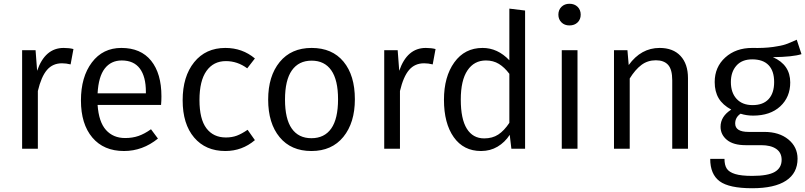

<svg xmlns="http://www.w3.org/2000/svg" viewBox="-20 -794 4300 1025"><path d="M319.8 -538.1Q349.6 -538.1 372.1 -532.2L356.9 -450.2Q333 -456.1 311 -456.1Q261.2 -456.1 230.7 -420.4Q200.2 -384.8 182.1 -308.1V0H98.1V-525.9H169.9L178.2 -416Q220.2 -538.1 319.8 -538.1Z M841.8 -279.8Q841.8 -256.3 839.8 -233.9H501Q507.3 -142.6 545.9 -99.9Q584.5 -57.1 647.9 -57.1Q687 -57.1 719 -68.1Q751 -79.1 786.1 -104L823.2 -54.2Q741.2 12.2 642.1 12.2Q533.7 12.2 472.9 -59.8Q412.1 -131.8 412.1 -257.8Q412.1 -383.3 470.5 -460.7Q528.8 -538.1 627.9 -538.1Q731.9 -538.1 786.9 -469.7Q841.8 -401.4 841.8 -279.8ZM758.8 -295.9V-304.2Q758.8 -384.8 726.6 -428Q694.3 -471.2 629.9 -471.2Q572.8 -471.2 539.3 -428.2Q505.9 -385.3 501 -295.9Z M1183.1 -538.1Q1273.9 -538.1 1340.8 -481.9L1299.8 -429.2Q1247.6 -467.8 1186 -467.8Q1119.6 -467.8 1082.3 -415.3Q1044.9 -362.8 1044.9 -259.8Q1044.9 -158.2 1082 -109.1Q1119.1 -60.1 1186 -60.1Q1218.3 -60.1 1244.4 -69.8Q1270.5 -79.6 1301.8 -101.1L1340.8 -45.9Q1272.5 12.2 1183.1 12.2Q1077.6 12.2 1016.4 -59.8Q955.1 -131.8 955.1 -258.8Q955.1 -385.7 1016.6 -461.9Q1078.1 -538.1 1183.1 -538.1Z M1643.6 -538.1Q1753.4 -538.1 1814 -464.8Q1874.5 -391.6 1874.5 -264.2Q1874.5 -138.7 1813 -63.2Q1751.5 12.2 1642.6 12.2Q1533.7 12.2 1472.7 -61.8Q1411.6 -135.7 1411.6 -262.2Q1411.6 -387.7 1473.1 -462.9Q1534.7 -538.1 1643.6 -538.1ZM1501.5 -262.2Q1501.5 -159.2 1537.6 -107.7Q1573.7 -56.2 1642.6 -56.2Q1711.9 -56.2 1748.3 -107.9Q1784.7 -159.7 1784.7 -264.2Q1784.7 -367.2 1748.5 -418.7Q1712.4 -470.2 1643.6 -470.2Q1574.7 -470.2 1538.1 -418.2Q1501.5 -366.2 1501.5 -262.2Z M2252.9 -538.1Q2282.7 -538.1 2305.2 -532.2L2290 -450.2Q2266.1 -456.1 2244.1 -456.1Q2194.3 -456.1 2163.8 -420.4Q2133.3 -384.8 2115.2 -308.1V0H2031.2V-525.9H2103L2111.3 -416Q2153.3 -538.1 2252.9 -538.1Z M2699.2 -748 2783.2 -737.8V0H2710L2701.2 -74.2Q2675.3 -34.2 2636.2 -11Q2597.2 12.2 2548.3 12.2Q2454.6 12.2 2402.3 -61.8Q2350.1 -135.7 2350.1 -261.2Q2350.1 -384.3 2405.5 -461.2Q2460.9 -538.1 2556.2 -538.1Q2636.7 -538.1 2699.2 -472.2ZM2564.9 -55.2Q2608.9 -55.2 2640.1 -75.7Q2671.4 -96.2 2699.2 -138.2V-399.9Q2673.3 -434.6 2643.3 -452.9Q2613.3 -471.2 2574.2 -471.2Q2511.2 -471.2 2475.6 -418.2Q2439.9 -365.2 2439.9 -262.2Q2439.9 -158.7 2472.2 -106.9Q2504.4 -55.2 2564.9 -55.2Z M3020 -773.9Q3046.9 -773.9 3063.5 -757.6Q3080.1 -741.2 3080.1 -715.8Q3080.1 -690.4 3063.5 -674.3Q3046.9 -658.2 3020 -658.2Q2993.7 -658.2 2977.3 -674.6Q2960.9 -690.9 2960.9 -715.8Q2960.9 -741.2 2977.5 -757.6Q2994.1 -773.9 3020 -773.9ZM3063 -525.9V0H2979V-525.9Z M3501.5 -538.1Q3573.2 -538.1 3613 -495.4Q3652.8 -452.6 3652.8 -377V0H3568.8V-365.2Q3568.8 -423.3 3546.6 -447.8Q3524.4 -472.2 3481.4 -472.2Q3437.5 -472.2 3404.3 -447.3Q3371.1 -422.4 3341.8 -375V0H3257.8V-525.9H3329.6L3336.4 -446.8Q3402.3 -538.1 3501.5 -538.1Z M4233.4 -582 4258.8 -504.9Q4212.9 -490.2 4106.4 -488.8Q4198.7 -448.2 4198.7 -354Q4198.7 -275.4 4145.3 -226.1Q4091.8 -176.8 4000.5 -176.8Q3964.8 -176.8 3933.6 -187Q3904.8 -167.5 3904.8 -134.8Q3904.8 -89.8 3976.6 -89.8H4060.5Q4139.6 -89.8 4188.7 -49.6Q4237.8 -9.3 4237.8 53.2Q4237.8 129.9 4176.5 170.4Q4115.2 210.9 3995.6 210.9Q3872.1 210.9 3821.8 173.6Q3771.5 136.2 3771.5 54.2H3847.7Q3847.7 87.4 3859.9 106.2Q3872.1 125 3904.5 135Q3937 145 3995.6 145Q4080.1 145 4116.5 123.5Q4152.8 102.1 4152.8 59.1Q4152.8 21 4124 1Q4095.2 -19 4043.5 -19H3960.4Q3895 -19 3860.8 -47.1Q3826.7 -75.2 3826.7 -117.2Q3826.7 -172.4 3883.8 -209Q3838.4 -233.4 3816.9 -269Q3795.4 -304.7 3795.4 -356Q3795.4 -436 3851.8 -487.1Q3908.2 -538.1 3995.6 -538.1Q4058.6 -536.6 4104.7 -543Q4150.9 -549.3 4173.6 -557.1Q4196.3 -564.9 4233.4 -582ZM3995.6 -477.1Q3940.9 -477.1 3911.4 -443.6Q3881.8 -410.2 3881.8 -356Q3881.8 -299.3 3912.4 -266.1Q3942.9 -232.9 3997.6 -232.9Q4053.7 -232.9 4083.3 -264.9Q4112.8 -296.9 4112.8 -356Q4112.8 -415 4083.3 -446Q4053.7 -477.1 3995.6 -477.1Z"/></svg>

Font: Fira Sans Book
Style: Regular
Weight: 350
Designer: Carrois Corporate & Edenspiekermann AG
Foundry: Carrois Corporate GbR & Edenspiekermann AG
Version: Version 4.203;PS 004.203;hotconv 1.0.88;makeotf.lib2.5.64775